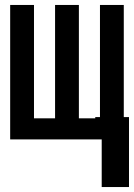

<svg xmlns="http://www.w3.org/2000/svg" viewBox="-20 -562 540 774"><path d="M21 0H390V192H500V-90H479V-542H383V-90H364V-85H298V-542H202V-85H117V-542H21Z"/></svg>

Font: Noto Sans Mono ExtraCondensed SemiBold
Style: Regular
Weight: 600
Width: 2
Designer: Monotype Design Team
Foundry: Monotype Imaging Inc.
Version: Version 2.014